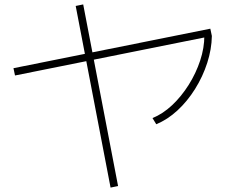

<svg xmlns="http://www.w3.org/2000/svg" viewBox="-20 -795 1040 870"><path d="M48 -453 41 -486 933 -665 940 -632ZM481 55 323 -768 357 -775 515 48ZM671 -260Q718 -279 760 -318.5Q802 -358 835 -410.5Q868 -463 887 -520.5Q906 -578 906 -634L940 -632Q939 -572 919 -510Q899 -448 864 -392Q829 -336 784 -294.5Q739 -253 688 -232Z"/></svg>

Font: M PLUS 2 ExtraLight
Style: Regular
Weight: 250
Designer: Coji Morishita
Foundry: UNDERFOREST DESIGN
Version: Version 1.001